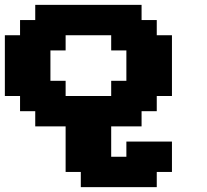

<svg xmlns="http://www.w3.org/2000/svg" viewBox="-20 -645 852 790"><path d="M312.5 125H625V62.5H687.5V-62.5H500V0H437.5V-125H562.5V-187.5H625V-250H687.5V-500H625V-562.5H562.5V-625H125V-562.5H62.5V-500H0V-250H62.5V-187.5H125V-125H250V62.5H312.5ZM437.5 -250H250V-312.5H187.5V-437.5H250V-500H437.5V-437.5H500V-312.5H437.5Z"/></svg>

Font: Faithful 32x
Style: Semibold
Weight: 400
Foundry: Faithful Resource Pack
Version: Version 1.0; January 27, 2023